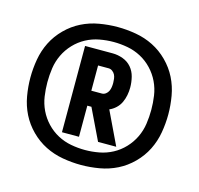

<svg xmlns="http://www.w3.org/2000/svg" viewBox="-77 -977 654 632"><g transform="rotate(15 250.0 -661.0)"><path d="M162 -514V-808H256Q274 -808 291.5 -801.5Q309 -795 320.5 -781.5Q332 -768 336.5 -750Q341 -732 341 -714Q341 -701 338.5 -688Q336 -675 330.5 -663Q325 -651 315 -641.5Q305 -632 293 -627L347 -514H285L234 -620H220V-514ZM220 -671H256Q263 -671 269 -675.5Q275 -680 278 -686.5Q281 -693 282 -700Q283 -707 283 -714Q283 -721 282 -728.5Q281 -736 278 -742Q275 -748 269 -752.5Q263 -757 256 -757H220ZM250 -426Q219 -426 187.5 -431.5Q156 -437 128 -451Q100 -465 77 -488Q54 -511 40 -539Q26 -567 20.5 -598.5Q15 -630 15 -661Q15 -692 20.5 -723.5Q26 -755 40 -783Q54 -811 77 -834Q100 -857 128 -871Q156 -885 187.5 -890.5Q219 -896 250 -896Q281 -896 312.5 -890.5Q344 -885 372 -871Q400 -857 423 -834Q446 -811 460 -783Q474 -755 479.5 -723.5Q485 -692 485 -661Q485 -630 479.5 -598.5Q474 -567 460 -539Q446 -511 423 -488Q400 -465 372 -451Q344 -437 312.5 -431.5Q281 -426 250 -426ZM250 -477Q274 -477 298 -481.5Q322 -486 343.5 -497.5Q365 -509 382 -527Q399 -545 409.5 -567Q420 -589 423.5 -613Q427 -637 427 -661Q427 -685 423.5 -709Q420 -733 409.5 -755Q399 -777 382 -795Q365 -813 343.5 -824.5Q322 -836 298 -840.5Q274 -845 250 -845Q226 -845 202 -840.5Q178 -836 156.5 -824.5Q135 -813 118 -795Q101 -777 90.5 -755Q80 -733 76.5 -709Q73 -685 73 -661Q73 -637 76.5 -613Q80 -589 90.5 -567Q101 -545 118 -527Q135 -509 156.5 -497.5Q178 -486 202 -481.5Q226 -477 250 -477Z"/></g></svg>

Font: Iosevka Fixed Medium
Style: Regular
Weight: 500
Monospace: yes
Designer: Belleve Invis
Foundry: Belleve Invis
Version: Version 32.3.0